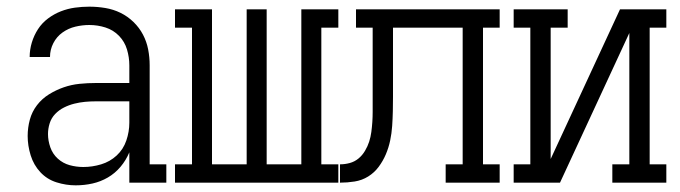

<svg xmlns="http://www.w3.org/2000/svg" viewBox="-20 -548 2040 576"><path d="M207 8Q178 8 149.5 -1Q121 -10 101 -31.5Q81 -53 72 -82Q63 -111 63 -140Q63 -165 69.5 -189Q76 -213 91 -232.5Q106 -252 127 -265Q148 -278 171 -286Q194 -294 218.5 -296.5Q243 -299 268 -299H368V-352Q368 -376 361 -399.5Q354 -423 337 -440.5Q320 -458 296.5 -465.5Q273 -473 248 -473Q227 -473 206 -468Q185 -463 167.5 -450.5Q150 -438 140 -418.5Q130 -399 130 -377H69Q69 -399 75.5 -420.5Q82 -442 94 -460.5Q106 -479 124 -492.5Q142 -506 162.5 -514Q183 -522 204.5 -525Q226 -528 248 -528Q272 -528 296 -524Q320 -520 341.5 -509.5Q363 -499 380.5 -482Q398 -465 409 -444Q420 -423 424.5 -399.5Q429 -376 429 -352V-55H479V0H368V-91Q358 -67 341.5 -47.5Q325 -28 303.5 -15.5Q282 -3 257.5 2.5Q233 8 207 8ZM230 -47Q257 -47 283.5 -55Q310 -63 330 -81.5Q350 -100 359 -126.5Q368 -153 368 -180V-244H268Q251 -244 235 -242.5Q219 -241 203 -237Q187 -233 172 -225.5Q157 -218 145.5 -206Q134 -194 129 -178Q124 -162 124 -146Q124 -126 131 -106Q138 -86 153.5 -72Q169 -58 189 -52.5Q209 -47 230 -47Z M505 0V-55H556V-465H505V-520H616V-55H720V-520H780V-55H884V-520H995V-465H944V-55H995V0Z M1000 0V-55Q1015 -55 1029.5 -59Q1044 -63 1055.5 -72.5Q1067 -82 1075 -95.5Q1083 -109 1087.5 -123Q1092 -137 1094 -152Q1096 -167 1097 -182Q1098 -197 1098 -212Q1098 -227 1098 -242V-465H1048V-520H1479V-465H1429V-55H1479V0H1317V-55H1368V-465H1159V-257Q1159 -236 1158.5 -214Q1158 -192 1156.5 -170Q1155 -148 1150.5 -126.5Q1146 -105 1137.5 -85Q1129 -65 1116 -47.5Q1103 -30 1084.5 -18.5Q1066 -7 1044 -3.5Q1022 0 1000 0Z M1521 0V-55H1571V-465H1521V-520H1683V-465H1632V-71L1840 -520H1979V-465H1929V-55H1979V0H1817V-55H1868V-449L1660 0Z"/></svg>

Font: Iosevka Curly Slab Light
Style: Regular
Weight: 300
Monospace: yes
Designer: Belleve Invis
Foundry: Belleve Invis
Version: Version 22.1.2; ttfautohint (v1.8.4)